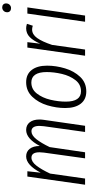

<svg xmlns="http://www.w3.org/2000/svg" viewBox="449 -1240 802 1740"><g transform="rotate(-90 850.0 -370.0)"><path d="M637 -413Q637 -395 634 -375L580 0H524L576 -373Q579 -396 579 -413Q579 -486 530 -486Q494 -486 459 -442Q424 -398 387 -321L340 0H285L337 -373Q340 -396 340 -413Q340 -486 291 -486Q254 -486 219 -441Q184 -396 147 -317L102 0H46L120 -523H168L155 -402Q224 -534 303 -534Q346 -534 371.5 -501.5Q397 -469 397 -410Q463 -534 542 -534Q586 -534 611.5 -502Q637 -470 637 -413Z M741 -180Q741 -260 765.5 -341.5Q790 -423 843 -478.5Q896 -534 975 -534Q1047 -534 1086 -483.5Q1125 -433 1125 -344Q1125 -264 1100.5 -182Q1076 -100 1023.5 -44.5Q971 11 891 11Q819 11 780 -39.5Q741 -90 741 -180ZM1067 -348Q1067 -417 1043 -452Q1019 -487 973 -487Q911 -487 872 -436.5Q833 -386 816 -314Q799 -242 799 -175Q799 -37 893 -37Q955 -37 994 -87.5Q1033 -138 1050 -209.5Q1067 -281 1067 -348Z M1504 -527 1487 -474Q1467 -480 1453 -480Q1408 -480 1375.5 -434.5Q1343 -389 1313 -299L1271 0H1215L1289 -523H1338L1324 -406Q1351 -469 1384 -501.5Q1417 -534 1464 -534Q1481 -534 1504 -527Z M1653 -523 1579 0H1523L1597 -523ZM1609 -706Q1609 -726 1622 -738.5Q1635 -751 1653 -751Q1669 -751 1679 -741.5Q1689 -732 1689 -716Q1689 -696 1676.5 -683.5Q1664 -671 1646 -671Q1629 -671 1619 -680.5Q1609 -690 1609 -706Z"/></g></svg>

Font: Fira Sans Extra Condensed Light
Style: Italic
Weight: 300
Width: 3
Italic angle: -8°
Designer: Carrois Corporate & Edenspiekermann AG
Foundry: Carrois Corporate GbR & Edenspiekermann AG
Version: Version 4.203